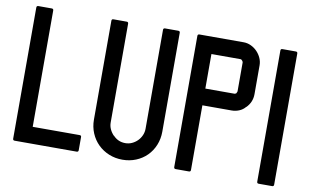

<svg xmlns="http://www.w3.org/2000/svg" viewBox="-77 -933 1736 1073"><g transform="rotate(10 790.5 -396.0)"><path d="M60 -14Q50 -14 50 -24V-768Q50 -778 60 -778H136Q146 -778 146 -768V-108H412Q422 -108 422 -99V-24Q422 -14 412 -14Z M779 -778H854Q864 -778 864 -768V-207Q864 -166 849.5 -130.5Q835 -95 809 -69Q783 -43 747.5 -28.5Q712 -14 671 -14Q630 -14 594.5 -28.5Q559 -43 532.5 -69Q506 -95 491 -130.5Q476 -166 476 -207V-768Q476 -778 486 -778H561Q571 -778 571 -768V-207Q571 -187 579.5 -169Q588 -151 602 -137V-138Q630 -108 671 -108Q691 -108 708.5 -116Q726 -124 739.5 -137.5Q753 -151 761 -169Q769 -187 769 -207V-768Q769 -778 779 -778Z M974 -14Q964 -14 964 -24V-768Q964 -778 974 -778H1225Q1247 -778 1267 -768.5Q1287 -759 1302 -743.5Q1317 -728 1326 -708Q1335 -688 1335 -666V-503Q1335 -457 1302 -424V-425Q1288 -408 1267.5 -399.5Q1247 -391 1225 -391H1059V-24Q1059 -14 1049 -14ZM1225 -486Q1226 -486 1229.5 -487.5Q1233 -489 1234 -490Q1235 -493 1237 -496.5Q1239 -500 1239 -503V-666Q1239 -670 1234 -676Q1229 -682 1225 -682H1059V-486Z M1445 -14Q1435 -14 1435 -24V-768Q1435 -778 1445 -778H1521Q1531 -778 1531 -768V-24Q1531 -14 1521 -14Z"/></g></svg>

Font: Kanalisirung
Style: Regular
Weight: 500
Designer: Peter Wiegel
Foundry: Peter Wiegel
Version: 1.000